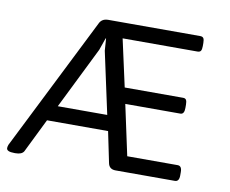

<svg xmlns="http://www.w3.org/2000/svg" viewBox="-72 -609 829 691"><g transform="rotate(10 342.5 -263.5)"><path d="M21 1.6Q-7.9 1.6 -7.9 -11.5Q-7.9 -16.3 -5.5 -23.4L237.8 -508.9Q246.5 -529.1 270.3 -529.1H606.4Q615.1 -529.1 618.5 -524Q621.9 -518.8 621.9 -506.5V-495Q621.9 -482.8 618.5 -477.6Q615.1 -472.5 606.4 -472.5H332.9L371 -299.6H584.6Q592.5 -299.6 595.7 -294.3Q598.9 -288.9 598.9 -276.7V-264.8Q598.9 -241.8 584.6 -241.8H383.3L422.9 -57.5H607.2Q622.7 -57.5 622.7 -34.9V-22.6Q622.7 0 607.2 0H390.4Q367 0 362.7 -21.8L339.3 -134.8H116.1L55.1 -10.7Q47.6 1.6 25 1.6ZM145.5 -191.4H326.2L277.4 -417.4L274.3 -461.8H272.7L257.2 -417.4Z"/></g></svg>

Font: Jaldi
Style: Regular
Weight: 400
Designer: Pablo Cosgaya and Nicolas Silva
Foundry: Omnibus-Type
Version: Version 1.001;PS 001.001;hotconv 1.0.70;makeotf.lib2.5.58329